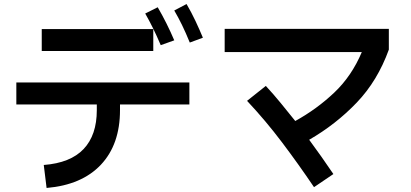

<svg xmlns="http://www.w3.org/2000/svg" viewBox="-20 -868 2040 952"><path d="M921 -657Q901 -706 882.5 -744Q864 -782 844 -816L905 -848Q929 -807 949 -764.5Q969 -722 986 -681ZM777 -644Q757 -691 738.5 -728.5Q720 -766 700 -801L762 -832Q808 -753 844 -668ZM740 -724V-615H187V-724ZM211 64 197 -50Q329 -60 394.5 -129Q460 -198 460 -322V-350H61V-459H919V-350H575V-322Q575 -152 480.5 -51.5Q386 49 211 64Z M1537 60Q1460 -54 1378.5 -162Q1297 -270 1205 -368L1298 -442Q1336 -401 1372 -357Q1408 -313 1444 -268Q1551 -327 1637.5 -409Q1724 -491 1774 -610H1094V-725H1908V-622Q1852 -467 1748.5 -359Q1645 -251 1513 -175Q1544 -133 1574 -90.5Q1604 -48 1633 -5Z"/></svg>

Font: Murecho Medium
Style: Regular
Weight: 500
Designer: Neil Summerour
Foundry: Positype
Version: Version 1.010; ttfautohint (v1.8.3)